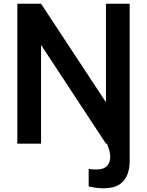

<svg xmlns="http://www.w3.org/2000/svg" viewBox="-20 -770 788 1029"><path d="M547.9 -750V-221.9L200 -750H72.9V0H200V-529.2L547.9 0H553.1C566.7 32.3 570.8 55.2 570.8 68.8C570.8 151 492.7 139.6 455.2 135.4V229.2C489.6 237.5 534.4 243.8 581.2 234.4C640.6 221.9 675 171.9 675 92.7V-750Z"/></svg>

Font: Manrope3 Bold
Style: Regular
Weight: 700
Designer: Mikhail Sharanda
Foundry: Mikhail Sharanda
Version: Version 3.000;PS 003.000;hotconv 1.0.88;makeotf.lib2.5.64775